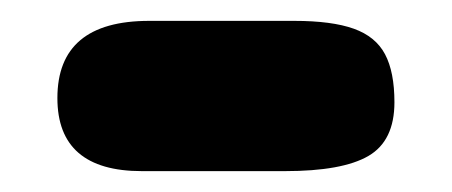

<svg xmlns="http://www.w3.org/2000/svg" viewBox="-20 -366 433 184"><path d="M262 -346Q298 -346 319 -338.5Q340 -331 349 -314Q358 -297 358 -268Q358 -231 333 -216.5Q308 -202 253 -202H116Q35 -202 35 -272Q35 -346 123 -346Z"/></svg>

Font: Coiny
Style: Regular
Weight: 400
Version: Version 001.001